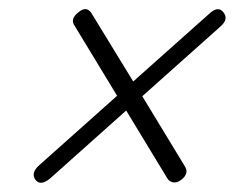

<svg xmlns="http://www.w3.org/2000/svg" viewBox="-20 -552 517 423"><path d="M58 -156Q47 -171.5 67.5 -189L238 -341L144.5 -495Q133.5 -510.5 153.5 -525.5Q170.5 -539.5 181.5 -523L273.5 -372.5L443 -523.5Q461.5 -539.5 472.5 -524.5Q484.5 -509.5 465 -493L293.5 -340L387 -186Q397.5 -170 379.5 -156Q370.5 -149 362 -150.2Q353.5 -151.5 349 -158.5L258 -308.5L90 -158.5Q69 -141.5 58 -156Z"/></svg>

Font: Fraunces 144pt S050 SemiBold
Style: Italic
Weight: 600
Italic angle: -16°
Version: Version 1.000; ttfautohint (v1.8.3)